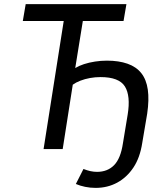

<svg xmlns="http://www.w3.org/2000/svg" viewBox="-20 -725 800 934"><path d="M445 189Q419 189 394.5 184Q370 179 349 170L386 97Q404 104 420 107.5Q436 111 452 111Q503 111 535 78.5Q567 46 578 -28L601 -167Q616 -259 587.5 -304.5Q559 -350 469 -350Q443 -350 418 -345.5Q393 -341 371 -332.5Q349 -324 334 -313L285 0H192L290 -623H91L105 -705H595L581 -623H383L346 -394Q364 -405 388.5 -413Q413 -421 442 -425.5Q471 -430 500 -430Q558 -430 600.5 -415Q643 -400 667.5 -369Q692 -338 699 -289Q706 -240 696 -172L672 -30Q661 42 629 90Q597 138 550 163.5Q503 189 445 189Z"/></svg>

Font: Nunito Sans 7pt Condensed Medium
Style: Italic
Weight: 500
Width: 3
Italic angle: -9°
Designer: Vernon Adams
Foundry: Vernon Adams
Version: Version 3.101;gftools[0.9.27]